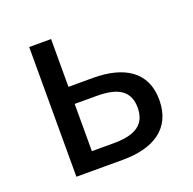

<svg xmlns="http://www.w3.org/2000/svg" viewBox="-94 -581 679 676"><g transform="rotate(-20 245.5 -243.0)"><path d="M82 0H256C371 0 449 -47 449 -155C449 -261 371 -307 256 -307H164V-486H82ZM164 -66V-243H247C329 -243 368 -216 368 -155C368 -94 329 -66 247 -66Z"/></g></svg>

Font: Giro Sans Regular
Style: Regular
Weight: 400
Designer: Paul D. Hunt
Foundry: Adobe Systems Incorporated
Version: Version 1.000;PS 1.0;hotconv 1.0.88;makeotf.lib2.5.647800